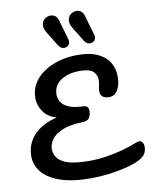

<svg xmlns="http://www.w3.org/2000/svg" viewBox="-117 -1233 1046 1323"><g transform="rotate(-10 406.0 -571.5)"><path d="M410 5Q280 5 196 -24.5Q112 -54 71.5 -104Q31 -154 31 -215Q31 -299 85.5 -360Q140 -421 250 -449Q189 -466 158.5 -510.5Q128 -555 128 -605Q128 -661 154.5 -705.5Q181 -750 228 -782Q275 -814 335.5 -831Q396 -848 465 -848Q552 -848 606.5 -822Q661 -796 687 -752.5Q713 -709 713 -656Q713 -598 692 -561Q671 -524 630 -524Q603 -524 586.5 -536.5Q570 -549 570 -574Q570 -596 575 -613Q580 -630 580 -656Q580 -688 555.5 -712.5Q531 -737 463 -737Q378 -737 327 -701Q276 -665 276 -604Q276 -576 291 -551.5Q306 -527 342 -511Q378 -495 440 -493Q463 -492 472 -482Q481 -472 480 -449Q479 -425 467.5 -406Q456 -387 420 -386Q332 -384 279 -362Q226 -340 202.5 -307.5Q179 -275 179 -240Q179 -180 235 -147.5Q291 -115 421 -115Q480 -115 541.5 -124.5Q603 -134 659 -149.5Q715 -165 755 -182Q785 -195 798.5 -182Q812 -169 812 -145Q812 -117 798.5 -95.5Q785 -74 748 -56Q708 -37 651.5 -23.5Q595 -10 532 -2.5Q469 5 410 5ZM566 -912Q556 -912 546 -917Q536 -922 528 -934L464 -1038Q448 -1064 448 -1087Q448 -1116 468 -1132Q488 -1148 510 -1148Q527 -1148 541.5 -1138.5Q556 -1129 563 -1106L604 -964Q605 -960 605.5 -957Q606 -954 606 -950Q606 -933 594 -922.5Q582 -912 566 -912ZM385 -912Q375 -912 365 -917Q355 -922 347 -934L283 -1038Q267 -1064 267 -1087Q267 -1116 287 -1132Q307 -1148 329 -1148Q346 -1148 360.5 -1138.5Q375 -1129 382 -1106L423 -964Q424 -960 424.5 -957Q425 -954 425 -950Q425 -933 413 -922.5Q401 -912 385 -912Z"/></g></svg>

Font: Pacifico
Style: Regular
Weight: 400
Designer: Vernon Adams
Foundry: Vernon Adams
Version: Version 3.010; ttfautohint (v1.8.4.7-5d5b)